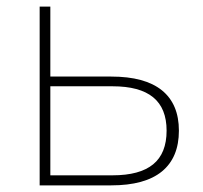

<svg xmlns="http://www.w3.org/2000/svg" viewBox="-20 -559 613 579"><path d="M99.6 -539.1H131.8V-328.1H315.4Q417 -328.1 468.3 -286.6Q519.5 -245.1 519.5 -165Q519.5 -84 468.3 -42Q417 0 315.4 0H99.6ZM482.4 -165Q482.4 -232.4 441.9 -265.6Q401.4 -298.8 319.3 -298.8H131.8V-30.3H319.3Q401.4 -30.3 441.9 -63.5Q482.4 -96.7 482.4 -165Z"/></svg>

Font: Min Sans VF VF
Style: Regular
Weight: 400
Designer: Jinseong-Kim, NotoSansCJK, Nunito
Foundry: Jinseong-Kim
Version: Version 1.420;Glyphs 3.1.2 (3151)